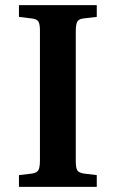

<svg xmlns="http://www.w3.org/2000/svg" viewBox="-20 -730 452 750"><path d="M54 0V-46L105 -52Q124 -55 130 -65.5Q136 -76 136 -104V-611Q136 -637 129.5 -646.5Q123 -656 103 -658L54 -664V-710H358V-664L306 -658Q288 -656 282 -645.5Q276 -635 276 -607V-100Q276 -74 282 -64.5Q288 -55 308 -52L358 -46V0Z"/></svg>

Font: Literata 36pt SemiBold
Style: Regular
Weight: 600
Designer: Latin by Veronika Burian and Jose Scaglione. Greek by Irene Vlachou. Cyrillic by Vera Evstafieva.
Foundry: TypeTogether
Version: Version 3.002